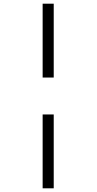

<svg xmlns="http://www.w3.org/2000/svg" viewBox="-20 -780 523 1040"><path d="M211 -360V-760H271V-360ZM211 240V-160H271V240Z"/></svg>

Font: Noto Serif Condensed SemiBold
Style: Regular
Weight: 600
Width: 3
Designer: Monotype Design Team
Foundry: Monotype Imaging Inc.
Version: Version 2.013